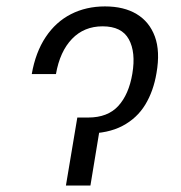

<svg xmlns="http://www.w3.org/2000/svg" viewBox="-20 -573 558 593"><path d="M78.1 -344.2Q89.8 -411.6 121.1 -458.5Q152.3 -505.4 199.2 -529.3Q246.1 -553.2 304.2 -553.2Q362.8 -553.2 402.1 -529.5Q441.4 -505.9 458.3 -460.2Q475.1 -414.6 463.4 -347.7Q454.1 -291.5 428.5 -249.5Q402.8 -207.5 358.2 -184.1Q313.5 -160.6 248 -160.6H228L236.3 -210H252.4Q312.5 -210 345.2 -245.6Q377.9 -281.2 388.7 -345.2Q399.9 -411.6 377.9 -451.7Q356 -491.7 296.9 -491.7Q239.7 -491.7 202.4 -452.9Q165 -414.1 152.8 -344.2ZM218.8 -210H293.9L259.3 0H183.6Z"/></svg>

Font: Inter 17pt Light
Style: Italic
Weight: 300
Italic angle: -9.3988°
Version: Version 4.001;git-66647c0bb